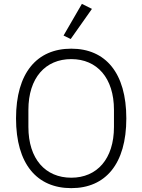

<svg xmlns="http://www.w3.org/2000/svg" viewBox="-20 -962 737 994"><path d="M456 -916 404 -942 309 -778 346 -760ZM349 12C526 12 634 -113 634 -349C634 -585 526 -710 349 -710C171 -710 63 -585 63 -349C63 -113 171 12 349 12ZM349 -42C215 -42 127 -139 127 -305V-393C127 -559 215 -656 349 -656C482 -656 570 -559 570 -393V-305C570 -139 482 -42 349 -42Z"/></svg>

Font: IBM Plex Devanagari Light
Style: Regular
Weight: 300
Designer: Mike Abbink, Paul van der Laan, Pieter van Rosmalen, Erin McLaughlin
Foundry: Bold Monday
Version: Version 1.0